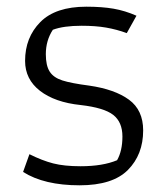

<svg xmlns="http://www.w3.org/2000/svg" viewBox="-20 -544 502 574"><path d="M49 -30 68 -83Q106 -64 139 -55.5Q172 -47 221 -47Q287 -47 330 -65Q346 -93 346 -136Q346 -179 318.5 -200.5Q291 -222 221 -230Q144 -238 99.5 -272.5Q55 -307 55 -362Q55 -432 100.5 -478Q146 -524 238 -524Q285 -524 319.5 -518Q354 -512 388 -497L359 -445Q329 -456 297.5 -461.5Q266 -467 224 -467Q170 -467 138 -455Q117 -423 117 -382Q117 -348 128.5 -330Q140 -312 166.5 -303.5Q193 -295 247 -288Q323 -277 365.5 -246Q408 -215 408 -154Q408 -82 362.5 -36Q317 10 218 10Q112 10 49 -30Z"/></svg>

Font: Athiti
Style: Regular
Weight: 400
Designer: CadsonDemak Team
Foundry: CadsonDemak
Version: Version 1.032